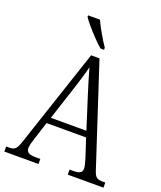

<svg xmlns="http://www.w3.org/2000/svg" viewBox="-167 -1036 959 1141"><g transform="rotate(20 312.5 -465.5)"><path d="M327 -771H349V-784C323 -822 285 -886 265 -931H190V-921C213 -886 283 -807 327 -771ZM-1 0H215V-32H184C140 -32 126 -45 126 -70C126 -87 137 -121 143 -139L177 -245H427L464 -132C469 -114 479 -84 479 -69C479 -44 467 -32 425 -32H400V0H626V-32H612C573 -32 562 -40 549 -79L341 -714H288L84 -102C65 -43 55 -32 17 -32H-1ZM190 -283 259 -494C276 -548 295 -606 303 -644C314 -603 332 -545 351 -484L415 -283Z"/></g></svg>

Font: Noto Serif Bengali SemiCondensed Light
Style: Regular
Weight: 300
Width: 4
Designer: Juan Bruce, Universal Thirst, Indian Type Foundry and the Monotype Design Team.
Foundry: Monotype Imaging Inc.
Version: Version 2.003